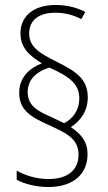

<svg xmlns="http://www.w3.org/2000/svg" viewBox="-20 -780 432 770"><path d="M57 -408C57 -340 102 -312 166 -283C239 -249 295 -228 295 -160C295 -101 255 -62 174 -62C128 -62 80 -76 47 -96V-59C76 -43 124 -30 174 -30C275 -30 331 -83 331 -161C331 -212 306 -242 264 -270C302 -295 332 -333 332 -390C332 -467 279 -496 206 -533C141 -566 97 -590 97 -646C97 -701 138 -729 203 -729C244 -729 281 -717 306 -703L322 -732C290 -749 250 -760 203 -760C113 -760 62 -714 62 -646C62 -588 99 -556 148 -526C98 -507 57 -469 57 -408ZM91 -411C91 -466 133 -495 178 -509C263 -471 298 -441 298 -386C298 -335 269 -302 237 -286L185 -311C127 -336 91 -358 91 -411Z"/></svg>

Font: Noto Sans Tamil Condensed ExtraLight
Style: Regular
Weight: 200
Width: 3
Designer: Jelle Bosma - Monotype Design Team
Foundry: Monotype Imaging Inc.
Version: Version 2.004